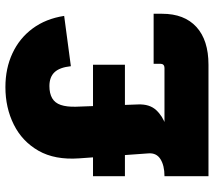

<svg xmlns="http://www.w3.org/2000/svg" viewBox="-60 -719 779 699"><g transform="rotate(-90 329.5 -369.5)"><path d="M38.1 -136.7V-160.2Q76.2 -160.2 99.6 -174.8Q123 -189.5 120.6 -218.8L102.5 -470.7Q96.2 -559.1 130.1 -618.7Q164.1 -678.2 225.3 -708.7Q286.6 -739.3 361.8 -739.3Q430.2 -739.3 485.1 -713.6Q540 -688 575.4 -640.1Q610.8 -592.3 621.1 -525.4L438 -501Q433.6 -542 416 -560.5Q398.4 -579.1 365.7 -579.1Q338.9 -579.1 321.5 -569.1Q304.2 -559.1 296.9 -537.6Q289.6 -516.1 290.5 -482.4L298.8 -255.9Q300.3 -214.8 278.6 -190.9Q256.8 -167 222.4 -155.3Q188 -143.6 150.6 -139.6Q113.3 -135.7 82.5 -136.2Q51.8 -136.7 38.1 -136.7ZM37.6 0V-160.2H432.1Q439 -160.2 442.9 -164.1Q446.8 -168 446.8 -174.8V-199.7H628.9V-168.9Q628.9 -87.9 580.8 -43.9Q532.7 0 443.4 0ZM37.6 -304.2V-420.4H443.4V-304.2Z"/></g></svg>

Font: Inter 16pt Black
Style: Regular
Weight: 900
Version: Version 4.001;git-66647c0bb